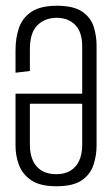

<svg xmlns="http://www.w3.org/2000/svg" viewBox="-20 -644 390 668"><path d="M176 4Q119 4 88.5 -17Q58 -38 46 -70Q34 -102 34 -137V-318H266V-482Q266 -533 241.5 -557.5Q217 -582 178 -582Q136 -582 110 -556Q84 -530 84 -473V-397L34 -391V-469Q34 -512 46 -547Q58 -582 89.5 -603Q121 -624 178 -624Q236 -624 266 -603.5Q296 -583 306 -551Q316 -519 316 -486V-137Q316 -104 305.5 -71Q295 -38 265 -17Q235 4 176 4ZM176 -38Q204 -38 224 -49.5Q244 -61 255 -84Q266 -107 266 -140V-283H84V-140Q84 -107 95 -84Q106 -61 126.5 -49.5Q147 -38 176 -38Z"/></svg>

Font: Smooch Sans Thin
Style: Regular
Weight: 400
Version: Version 1.010